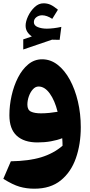

<svg xmlns="http://www.w3.org/2000/svg" viewBox="-20 -848 541 1157"><path d="M187 289.1Q139.6 289.1 98.1 277.1Q56.6 265.1 0 229.5L45.4 124Q154.8 122.1 228.5 99.6Q302.2 77.1 356.9 30.3Q356.9 19 356.4 8.1Q356 -2.9 355 -15.1Q325.2 -3.4 287.4 3.4Q249.5 10.3 206.1 10.3Q124.5 10.3 80.6 -30.3Q36.6 -70.8 36.6 -153.8Q36.6 -211.9 49.8 -271.2Q63 -330.6 88.4 -380.4Q113.8 -430.2 150.4 -460.4Q187 -490.7 233.9 -490.7Q284.7 -490.7 327.1 -457.8Q369.6 -424.8 400.9 -367.4Q432.1 -310.1 449.5 -236.3Q466.8 -162.6 466.8 -81.5Q466.8 21 437.3 105.2Q407.7 189.5 345.9 239.3Q284.2 289.1 187 289.1ZM327.1 -174.3Q310.1 -242.7 279.8 -284.7Q249.5 -326.7 212.4 -326.7Q193.4 -326.7 178 -309.6Q162.6 -292.5 153.8 -267.3Q145 -242.2 145 -217.3Q145 -185.5 166.7 -175.3Q188.5 -165 226.6 -165Q251 -165 277.8 -167.7Q304.7 -170.4 327.1 -174.3ZM184.1 -714.4Q184.1 -694.3 207.5 -684.8Q231 -675.3 262.2 -675.3Q280.8 -675.3 304.7 -678.2Q328.6 -681.2 349.6 -686L339.4 -607.9L293.5 -608.9L120.1 -549.8V-610.8L171.9 -628.4Q154.8 -640.1 144.5 -656.2Q134.3 -672.4 134.3 -693.4Q134.3 -718.3 148.9 -749.8Q163.6 -781.2 188.2 -804.7Q212.9 -828.1 242.2 -828.1Q265.6 -828.1 284.7 -819.3Q303.7 -810.5 329.1 -789.6L294.9 -734.4Q261.7 -755.9 233.9 -755.9Q214.4 -755.9 199.2 -744.4Q184.1 -732.9 184.1 -714.4Z"/></svg>

Font: Pinar-FD ExtraBold
Style: Regular
Weight: 800
Designer: Amin Abedi
Version: Version 3.000